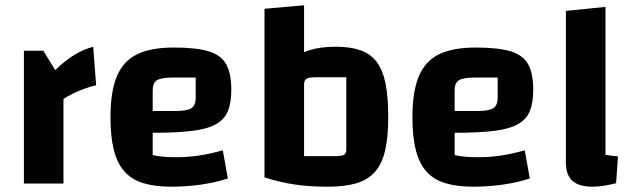

<svg xmlns="http://www.w3.org/2000/svg" viewBox="-20 -691 2373 723"><path d="M143 -500 188 -427Q225 -463 259.5 -484Q294 -505 331 -515L342 -370Q323 -366 299.5 -357.5Q276 -349 254.5 -338.5Q233 -328 219 -318V0H70V-500Z M625 12Q563 12 519 -1.5Q475 -15 448 -46Q421 -77 408.5 -127Q396 -177 396 -250Q396 -346 420 -403.5Q444 -461 496 -486.5Q548 -512 634 -512Q718 -512 765 -498Q812 -484 831.5 -449.5Q851 -415 851 -353Q851 -304 838 -272.5Q825 -241 792.5 -223Q760 -205 702.5 -198Q645 -191 555 -191H525V-273H640Q684 -273 700.5 -283.5Q717 -294 717 -323V-399H631Q588 -399 571.5 -389Q555 -379 555 -351V-107Q586 -99 644 -99Q686 -99 727.5 -105Q769 -111 819 -125L838 -19Q793 -4 738 4Q683 12 625 12Z M1245 -515Q1300 -515 1338 -501.5Q1376 -488 1399 -457Q1422 -426 1432 -375.5Q1442 -325 1442 -250Q1442 -176 1430.5 -125.5Q1419 -75 1392.5 -44.5Q1366 -14 1322.5 -1Q1279 12 1216 12Q1164 12 1129 -1Q1094 -14 1074 -43.5Q1054 -73 1045 -124Q1036 -175 1036 -250Q1036 -326 1046.5 -377Q1057 -428 1080.5 -458.5Q1104 -489 1145 -502Q1186 -515 1245 -515ZM1284 -400H1168Q1144 -400 1134.5 -394.5Q1125 -389 1125 -373V-103H1241Q1266 -103 1275 -108Q1284 -113 1284 -127ZM976 -658 1125 -671V-117V-73L1216 12Q1146 12 1091 4Q1036 -4 976 -23Z M1762 12Q1700 12 1656 -1.5Q1612 -15 1585 -46Q1558 -77 1545.5 -127Q1533 -177 1533 -250Q1533 -346 1557 -403.5Q1581 -461 1633 -486.5Q1685 -512 1771 -512Q1855 -512 1902 -498Q1949 -484 1968.5 -449.5Q1988 -415 1988 -353Q1988 -304 1975 -272.5Q1962 -241 1929.5 -223Q1897 -205 1839.5 -198Q1782 -191 1692 -191H1662V-273H1777Q1821 -273 1837.5 -283.5Q1854 -294 1854 -323V-399H1768Q1725 -399 1708.5 -389Q1692 -379 1692 -351V-107Q1723 -99 1781 -99Q1823 -99 1864.5 -105Q1906 -111 1956 -125L1975 -19Q1930 -4 1875 4Q1820 12 1762 12Z M2260 -108Q2272 -106 2284 -104.5Q2296 -103 2307 -102L2300 -1Q2275 5 2253.5 8.5Q2232 12 2212 12Q2160 12 2135.5 -10Q2111 -32 2111 -79V-650L2260 -665Z"/></svg>

Font: Changa ExtraLight SemiBold
Style: Regular
Weight: 600
Version: Version 3.002; ttfautohint (v1.8.2)